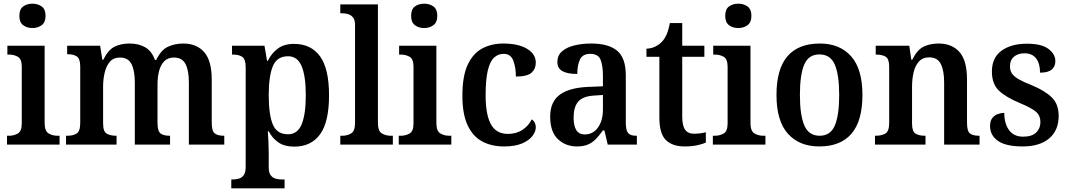

<svg xmlns="http://www.w3.org/2000/svg" viewBox="-20 -784 5796 1041"><path d="M156 -632Q126 -632 105.5 -647.5Q85 -663 85 -698Q85 -734 105.5 -749Q126 -764 156 -764Q185 -764 206 -749Q227 -734 227 -698Q227 -663 206 -647.5Q185 -632 156 -632ZM18 0V-48H29Q55 -48 76.5 -60Q98 -72 98 -115V-422Q98 -464 77 -476Q56 -488 30 -488H20V-536H222V-118Q222 -73 243.5 -60.5Q265 -48 291 -48H303V0Z M338 0V-48H345Q376 -48 395.5 -60Q415 -72 415 -118V-423Q415 -466 396.5 -478Q378 -490 347 -490H344V-536H523L535 -460H540Q566 -513 600.5 -530.5Q635 -548 683 -548Q732 -548 767.5 -527.5Q803 -507 820 -459H827Q852 -512 889.5 -530Q927 -548 974 -548Q1046 -548 1087 -501.5Q1128 -455 1128 -353V-119Q1128 -72 1145 -60Q1162 -48 1193 -48H1196V0H1004V-337Q1004 -401 986 -436.5Q968 -472 923 -472Q890 -472 870.5 -452Q851 -432 842.5 -399Q834 -366 834 -327V-119Q834 -72 851 -60Q868 -48 899 -48H902V0H711V-337Q711 -401 693 -436.5Q675 -472 630 -472Q596 -472 576.5 -450Q557 -428 548 -392Q539 -356 539 -314V-114Q539 -71 558.5 -59.5Q578 -48 609 -48H612V0Z M1234 237V189H1243Q1259 189 1275 184.5Q1291 180 1301.5 165.5Q1312 151 1312 121V-419Q1312 -464 1293 -476Q1274 -488 1246 -488H1238V-536H1414L1428 -454H1432Q1452 -495 1486 -520.5Q1520 -546 1574 -546Q1666 -546 1715 -479Q1764 -412 1764 -267Q1764 -123 1715.5 -56Q1667 11 1575 11Q1523 11 1490 -11.5Q1457 -34 1437 -72H1432Q1434 -48 1435.5 -14.5Q1437 19 1437 45V123Q1437 152 1447.5 166Q1458 180 1474 184.5Q1490 189 1506 189H1523V237ZM1542 -56Q1593 -56 1615.5 -110Q1638 -164 1638 -268Q1638 -371 1615.5 -425Q1593 -479 1542 -479Q1481 -479 1459 -424.5Q1437 -370 1437 -268Q1437 -163 1459 -109.5Q1481 -56 1542 -56Z M1825 0V-48H1836Q1862 -48 1883.5 -60.5Q1905 -73 1905 -118V-648Q1905 -676 1894 -689.5Q1883 -703 1867 -707.5Q1851 -712 1836 -712H1825V-760H2029V-118Q2029 -73 2050.5 -60.5Q2072 -48 2098 -48H2110V0Z M2280 -632Q2250 -632 2229.5 -647.5Q2209 -663 2209 -698Q2209 -734 2229.5 -749Q2250 -764 2280 -764Q2309 -764 2330 -749Q2351 -734 2351 -698Q2351 -663 2330 -647.5Q2309 -632 2280 -632ZM2142 0V-48H2153Q2179 -48 2200.5 -60Q2222 -72 2222 -115V-422Q2222 -464 2201 -476Q2180 -488 2154 -488H2144V-536H2346V-118Q2346 -73 2367.5 -60.5Q2389 -48 2415 -48H2427V0Z M2712 10Q2645 10 2594.5 -17Q2544 -44 2515.5 -104.5Q2487 -165 2487 -265Q2487 -373 2516.5 -434.5Q2546 -496 2596 -522Q2646 -548 2708 -548Q2790 -548 2837.5 -519.5Q2885 -491 2885 -444Q2885 -411 2862 -390Q2839 -369 2777 -369Q2777 -419 2763 -455.5Q2749 -492 2711 -492Q2681 -492 2659 -472Q2637 -452 2625 -403Q2613 -354 2613 -266Q2613 -163 2641.5 -110.5Q2670 -58 2734 -58Q2780 -58 2813.5 -80.5Q2847 -103 2863 -137Q2885 -122 2885 -94Q2885 -71 2867 -47Q2849 -23 2811 -6.5Q2773 10 2712 10Z M3108 10Q3047 10 3005 -29.5Q2963 -69 2963 -152Q2963 -232 3015 -270.5Q3067 -309 3172 -313L3249 -316V-373Q3249 -427 3236.5 -459.5Q3224 -492 3180 -492Q3139 -492 3124.5 -461.5Q3110 -431 3110 -383Q3056 -383 3029 -398.5Q3002 -414 3002 -448Q3002 -483 3026.5 -505Q3051 -527 3093 -537.5Q3135 -548 3186 -548Q3279 -548 3326 -509Q3373 -470 3373 -376V-119Q3373 -78 3385.5 -63Q3398 -48 3429 -48H3433V0H3275L3257 -77H3249Q3229 -49 3210.5 -30Q3192 -11 3168 -0.5Q3144 10 3108 10ZM3150 -55Q3195 -55 3222 -92.5Q3249 -130 3249 -191V-269L3202 -266Q3139 -262 3114.5 -232.5Q3090 -203 3090 -147Q3090 -55 3150 -55Z M3692 10Q3626 10 3590.5 -24.5Q3555 -59 3555 -147V-476H3485V-520Q3512 -521 3534 -532Q3556 -543 3570 -559Q3585 -575 3595 -599Q3605 -623 3612 -659H3679V-536H3799V-476H3679V-152Q3679 -103 3694.5 -81Q3710 -59 3742 -59Q3760 -59 3776 -61Q3792 -63 3807 -67V-11Q3793 -4 3762.5 3Q3732 10 3692 10Z M3983 -632Q3953 -632 3932.5 -647.5Q3912 -663 3912 -698Q3912 -734 3932.5 -749Q3953 -764 3983 -764Q4012 -764 4033 -749Q4054 -734 4054 -698Q4054 -663 4033 -647.5Q4012 -632 3983 -632ZM3845 0V-48H3856Q3882 -48 3903.5 -60Q3925 -72 3925 -115V-422Q3925 -464 3904 -476Q3883 -488 3857 -488H3847V-536H4049V-118Q4049 -73 4070.5 -60.5Q4092 -48 4118 -48H4130V0Z M4422 10Q4314 10 4252 -59Q4190 -128 4190 -269Q4190 -410 4249.5 -479Q4309 -548 4425 -548Q4533 -548 4594.5 -479Q4656 -410 4656 -269Q4656 -128 4596.5 -59Q4537 10 4422 10ZM4424 -48Q4483 -48 4506.5 -104Q4530 -160 4530 -269Q4530 -379 4506 -434Q4482 -489 4423 -489Q4364 -489 4340.5 -434Q4317 -379 4317 -269Q4317 -160 4341 -104Q4365 -48 4424 -48Z M4724 0V-48H4729Q4760 -48 4780.5 -60Q4801 -72 4801 -118V-422Q4801 -465 4782 -476.5Q4763 -488 4732 -488H4728V-536H4910L4921 -460H4926Q4952 -513 4987 -530.5Q5022 -548 5069 -548Q5142 -548 5182.5 -501.5Q5223 -455 5223 -353V-119Q5223 -72 5239.5 -60Q5256 -48 5287 -48H5291V0H5099V-337Q5099 -401 5081 -437Q5063 -473 5018 -473Q4983 -473 4962.5 -450.5Q4942 -428 4933.5 -392Q4925 -356 4925 -314V-114Q4925 -71 4944 -59.5Q4963 -48 4994 -48H4998V0Z M5525 10Q5434 10 5391 -20Q5348 -50 5348 -101Q5348 -129 5360.5 -144.5Q5373 -160 5391 -166Q5409 -172 5425 -172Q5425 -114 5451 -78.5Q5477 -43 5527 -43Q5575 -43 5598 -65.5Q5621 -88 5621 -122Q5621 -157 5597 -178Q5573 -199 5510 -225Q5433 -257 5395.5 -293Q5358 -329 5358 -396Q5358 -471 5410 -509Q5462 -547 5548 -547Q5628 -547 5665 -518.5Q5702 -490 5702 -453Q5702 -423 5682 -406.5Q5662 -390 5619 -390Q5619 -440 5597.5 -467.5Q5576 -495 5535 -495Q5499 -495 5477.5 -476.5Q5456 -458 5456 -425Q5456 -401 5467 -385Q5478 -369 5504 -354Q5530 -339 5576 -321Q5644 -293 5682 -256.5Q5720 -220 5720 -156Q5720 -77 5668.5 -33.5Q5617 10 5525 10Z"/></svg>

Font: Noto Serif Thai SemiCondensed SemiBold
Style: Regular
Weight: 600
Width: 4
Designer: Monotype Design Team
Foundry: Monotype Imaging Inc.
Version: Version 2.002; ttfautohint (v1.8.4.7-5d5b)